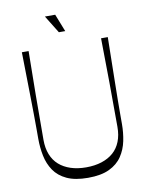

<svg xmlns="http://www.w3.org/2000/svg" viewBox="-95 -931 775 1010"><g transform="rotate(-10 293.0 -426.5)"><path d="M293 11Q224 11 180 -9.5Q136 -30 112 -65.5Q88 -101 79 -145.5Q70 -190 70 -237Q70 -251 70 -284.5Q70 -318 69.5 -365.5Q69 -413 68 -469Q67 -525 66 -584.5Q65 -644 64 -700H100Q98 -582 97 -463.5Q96 -345 96 -226Q96 -182 109.5 -148Q123 -114 148.5 -91.5Q174 -69 210.5 -57Q247 -45 293 -45Q339 -45 376 -57Q413 -69 438.5 -91.5Q464 -114 477.5 -148Q491 -182 491 -226Q491 -345 490 -463.5Q489 -582 487 -700H523Q522 -644 521 -584.5Q520 -525 519 -468.5Q518 -412 517.5 -365Q517 -318 517 -284.5Q517 -251 517 -237Q517 -191 508 -147Q499 -103 475 -67Q451 -31 407 -10Q363 11 293 11ZM274 -770 216 -864H271L308 -770Z"/></g></svg>

Font: Ojuju Light
Style: Regular
Weight: 300
Designer: Chisaokwu Joboson, Mirko Velimirovic
Foundry: Udi Foundry
Version: Version 1.000